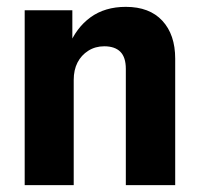

<svg xmlns="http://www.w3.org/2000/svg" viewBox="-20 -540 577 560"><path d="M52 0V-510H191V-402H195V0ZM347 0V-339Q347 -373 331 -389Q315 -405 284 -405Q258 -405 237.5 -392Q217 -379 206 -357.5Q195 -336 195 -307L180 -404Q202 -459 244 -489.5Q286 -520 347 -520Q416 -520 453.5 -479.5Q491 -439 491 -369V0Z"/></svg>

Font: Instrument Sans SemiCondensed
Style: Bold
Weight: 700
Width: 4
Designer: Rodrigo Fuenzalida
Foundry: fragTYPE
Version: Version 1.000;gftools[0.9.28]